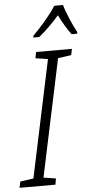

<svg xmlns="http://www.w3.org/2000/svg" viewBox="-102 -987 504 1024"><g transform="rotate(-5 149.5 -475.5)"><path d="M104 -801 103 -792H135C172 -822 211 -861 244 -899C263 -860 287 -820 308 -792H338L339 -801C319 -836 287 -910 276 -951H229C200 -904 145 -842 104 -801ZM-40 0H152L158 -33L92 -43L225 -671L296 -681L303 -714H111L105 -681L171 -671L38 -43L-33 -33Z"/></g></svg>

Font: Noto Sans Condensed Light
Style: Italic
Weight: 300
Width: 3
Italic angle: -12°
Designer: Monotype Design Team
Foundry: Monotype Imaging Inc.
Version: Version 2.013